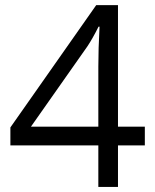

<svg xmlns="http://www.w3.org/2000/svg" viewBox="-20 -738 612 758"><path d="M551.8 -164.1H445.8V0H368.2V-164.1H21V-234.9L359.9 -717.8H445.8V-237.8H551.8ZM368.2 -237.8V-475.1Q368.2 -544.9 373 -632.8H369.1Q345.7 -585.9 325.2 -555.2L102.1 -237.8Z"/></svg>

Font: f07869316
Style: Regular
Weight: 400
Foundry: Ascender Corporation
Version: Version 1.10